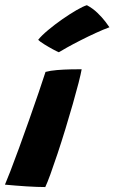

<svg xmlns="http://www.w3.org/2000/svg" viewBox="-46 -736 452 757"><path d="M132.5 1.5Q102 1.5 58.8 -1.2Q15.5 -4 -26.5 -8Q-20.5 -21.5 -5.2 -60.8Q10 -100 29.5 -153.5Q49 -207 69.2 -264.2Q89.5 -321.5 106.5 -371.5Q123.5 -421.5 133.5 -452.5Q152 -457.5 179 -459.8Q206 -462 232.5 -462.5Q259 -463 276 -463Q273 -445.5 263.8 -409.2Q254.5 -373 241 -325.8Q227.5 -278.5 212 -227.8Q196.5 -177 181 -130.5Q165.5 -84 152.8 -49Q140 -14 132.5 1.5ZM296.5 -715.5Q320 -703 338.5 -685Q357 -667 369.2 -651Q381.5 -635 385.5 -628.5Q362 -620 332 -606.2Q302 -592.5 272 -577.2Q242 -562 218.8 -549Q195.5 -536 186 -530Q180.5 -532 163.2 -541.2Q146 -550.5 128.2 -561.5Q110.5 -572.5 104.5 -579Q118 -596 143.8 -617.5Q169.5 -639 199.2 -659.8Q229 -680.5 255.2 -695.8Q281.5 -711 296.5 -715.5Z"/></svg>

Font: Grandstander
Style: Bold Italic
Weight: 700
Italic angle: -15°
Designer: Tyler Finck
Foundry: Etcetera Type Co
Version: Version 1.200; ttfautohint (v1.8.3)